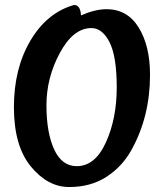

<svg xmlns="http://www.w3.org/2000/svg" viewBox="-20 -730 660 773"><path d="M348 -617Q275 -617 221 -517Q167 -417 167 -306.5Q167 -196 198 -128.5Q229 -61 289 -61Q363 -61 406.5 -157Q450 -253 450 -378Q450 -503 421 -560Q392 -617 348 -617ZM306 -668Q363 -693 409 -693Q493 -693 538.5 -619Q584 -545 584 -429Q584 -260 509 -126Q472 -59 408.5 -18Q345 23 258.5 23Q172 23 104 -60Q36 -143 36 -298.5Q36 -454 102.5 -566.5Q169 -679 278 -710Q304 -710 306 -668Z"/></svg>

Font: MeriendaOneRegular
Style: Regular
Weight: 400
Designer: Eduardo Rodriguez Tunni
Foundry: Eduardo Rodriguez Tunni
Version: Version 1.001